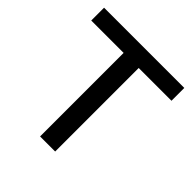

<svg xmlns="http://www.w3.org/2000/svg" viewBox="-192 -878 1027 1027"><g transform="rotate(45 321.5 -364.5)"><path d="M263 0V-645H377V0ZM18 -632V-729H625V-632Z"/></g></svg>

Font: Mona Sans SemiExpanded Medium
Style: Regular
Weight: 500
Width: 6
Designer: Deni Anggara
Foundry: GitHub
Version: Version 2.000